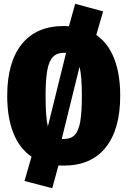

<svg xmlns="http://www.w3.org/2000/svg" viewBox="-20 -853 672 1011"><path d="M613 -349Q613 -172 536.5 -76.5Q460 19 316 19Q297 19 288 18L255 138L109 100L146 -28Q83 -71 50.5 -152Q18 -233 18 -349Q18 -525 94.5 -620.5Q171 -716 316 -716Q334 -716 343 -715L376 -833L523 -793L487 -669Q549 -626 581 -545Q613 -464 613 -349ZM220 -349Q220 -234 232 -187L328 -575H316Q280 -575 259 -553.5Q238 -532 229 -483Q220 -434 220 -349ZM411 -349Q411 -451 399 -502L305 -121H316Q353 -121 373.5 -142.5Q394 -164 402.5 -212.5Q411 -261 411 -349Z"/></svg>

Font: Fira Sans Condensed Black
Style: Regular
Weight: 900
Width: 3
Designer: Carrois Corporate & Edenspiekermann AG
Foundry: Carrois Corporate GbR & Edenspiekermann AG
Version: Version 4.203